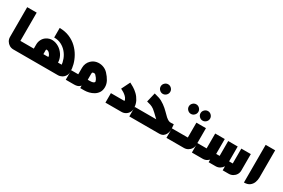

<svg xmlns="http://www.w3.org/2000/svg" viewBox="86 -1714 4047 2750"><g transform="rotate(30 2109.5 -338.5)"><path d="M363 0H334V-157H363ZM352 0H190Q153 0 123.5 -17.5Q94 -35 76 -65Q58 -95 58 -131V-624H215V-139Q211 -144 206 -148.5Q201 -153 197 -157H352Z M344 0V-157H915Q911 -153 907.5 -148.5Q904 -144 900 -139Q897 -192 876.5 -246Q856 -300 818.5 -344Q781 -388 729 -414.5Q677 -441 610 -441V-599Q703 -598 775.5 -567Q848 -536 901.5 -485Q955 -434 989.5 -372.5Q1024 -311 1040.5 -247.5Q1057 -184 1056 -130Q1056 -92 1037.5 -62.5Q1019 -33 989 -16.5Q959 0 925 0ZM667 0 665 -157Q671 -157 675 -160Q679 -163 678 -168Q675 -179 669 -189Q663 -199 656 -208Q646 -221 636 -227Q626 -233 618 -235Q610 -237 604 -236Q599 -236 597 -232.5Q595 -229 595 -223V-126H437V-226Q437 -270 457 -308Q477 -346 510 -367Q558 -399 612 -396Q666 -393 716 -362.5Q766 -332 800 -279Q827 -236 835 -186.5Q843 -137 818 -91Q804 -60 779.5 -40Q755 -20 725.5 -10.5Q696 -1 667 0Z M1056 0V-157H1190Q1185 -153 1180.5 -148.5Q1176 -144 1172 -139V-264Q1172 -302 1186 -335.5Q1200 -369 1225 -393Q1263 -430 1313 -440Q1363 -450 1413 -435Q1463 -420 1501 -381Q1545 -334 1570.5 -286.5Q1596 -239 1596 -188Q1596 -136 1573.5 -100Q1551 -64 1515 -42Q1479 -20 1438.5 -10Q1398 0 1362 0H1295V-157H1362Q1397 -157 1413 -163.5Q1429 -170 1434 -177Q1439 -184 1439 -187Q1439 -193 1429.5 -215.5Q1420 -238 1387 -273Q1380 -281 1372 -283.5Q1364 -286 1356.5 -285.5Q1349 -285 1342 -282Q1333 -281 1331 -271.5Q1329 -262 1329 -254V-156Q1329 -116 1317 -80.5Q1305 -45 1276 -22.5Q1247 0 1193 0Z M1712 0V-157H1926Q1939 -157 1937 -166Q1935 -175 1931 -181Q1921 -205 1901 -224Q1881 -243 1857 -258.5Q1833 -274 1807 -286L1877 -427Q1903 -414 1941 -391.5Q1979 -369 2015.5 -334Q2052 -299 2078 -250Q2104 -201 2107 -134Q2108 -96 2091 -66Q2074 -36 2044 -18Q2014 0 1976 0Z M2360 -519Q2328 -519 2304.5 -542.5Q2281 -566 2281 -598Q2281 -630 2304.5 -653.5Q2328 -677 2360 -677Q2392 -677 2415.5 -653.5Q2439 -630 2439 -598Q2439 -566 2415.5 -542.5Q2392 -519 2360 -519Z M2107 0V-157H2481Q2480 -154 2479 -150.5Q2478 -147 2477 -143Q2469 -151 2459.5 -159Q2450 -167 2441 -176Q2416 -200 2390.5 -224.5Q2365 -249 2345 -264Q2314 -286 2283 -296Q2252 -306 2221 -313L2258 -467Q2289 -460 2337 -444.5Q2385 -429 2436 -392Q2483 -358 2519.5 -320.5Q2556 -283 2583 -258Q2612 -234 2630.5 -226Q2649 -218 2667.5 -219Q2686 -220 2715 -221L2721 -148Q2722 -137 2719 -113.5Q2716 -90 2704 -63.5Q2692 -37 2667 -18.5Q2642 0 2598 0Z M2852 -472Q2820 -472 2796.5 -495.5Q2773 -519 2773 -551Q2773 -583 2796.5 -606.5Q2820 -630 2852 -630Q2884 -630 2907.5 -606.5Q2931 -583 2931 -551Q2931 -519 2907.5 -495.5Q2884 -472 2852 -472ZM3046 -472Q3014 -472 2990.5 -495.5Q2967 -519 2967 -551Q2967 -583 2990.5 -606.5Q3014 -630 3046 -630Q3078 -630 3101.5 -606.5Q3125 -583 3125 -551Q3125 -519 3101.5 -495.5Q3078 -472 3046 -472Z M2721 0V-157H3003Q2998 -153 2993.5 -148Q2989 -143 2984 -139V-403H3142V-131Q3142 -94 3124 -64.5Q3106 -35 3076 -17.5Q3046 0 3010 0Z M3142 0V-157H3314Q3309 -153 3304.5 -148.5Q3300 -144 3295 -139V-403H3453V-131Q3453 -94 3435 -64.5Q3417 -35 3387 -17.5Q3357 0 3321 0ZM3419 0V-157H3528Q3524 -153 3519 -148.5Q3514 -144 3510 -139V-403H3667V-131Q3667 -94 3649 -64.5Q3631 -35 3601 -17.5Q3571 0 3535 0ZM3651 0V-157H3745Q3740 -153 3735.5 -148.5Q3731 -144 3727 -139V-403H3884V-131Q3884 -94 3866 -64.5Q3848 -35 3817.5 -17.5Q3787 0 3751 0Z M4002 -1V-624H4159V-175Q4159 -132 4143.5 -91.5Q4128 -51 4093.5 -26Q4059 -1 4002 -1Z"/></g></svg>

Font: Mada ExtraBold
Style: Regular
Weight: 800
Designer: Khaled Hosny
Version: Version 1.5